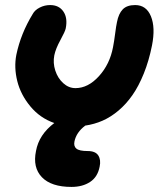

<svg xmlns="http://www.w3.org/2000/svg" viewBox="-20 -525 659 763"><path d="M264.2 217.8Q183.6 217.8 146.5 179.2Q109.4 140.6 123 75.2Q134.8 9.8 195.8 -36.1Q139.2 -55.7 100.6 -102.3Q62 -148.9 48.6 -202.9Q35.2 -256.8 44.9 -307.1Q62.5 -391.6 109.9 -469.2Q118.2 -484.9 137.7 -494.9Q157.2 -504.9 179.2 -504.9Q214.4 -504.9 231.9 -479.2Q249.5 -453.6 241.2 -412.1Q238.8 -399.9 220 -365.7Q201.2 -331.5 195.8 -305.2Q189.9 -274.9 199.7 -244.6Q209.5 -214.4 231.2 -194.6Q252.9 -174.8 279.8 -174.8Q330.1 -174.8 373.3 -222.4Q416.5 -270 429.2 -337.9Q433.6 -360.4 437.5 -390.9Q441.4 -421.4 444.8 -437Q451.2 -470.7 467.8 -487.8Q484.4 -504.9 517.1 -504.9Q561.5 -504.9 579.8 -460.2Q598.1 -415.5 584 -344.2Q571.8 -283.2 551.5 -232.9Q531.2 -182.6 506.3 -147Q481.4 -111.3 450.7 -85.4Q419.9 -59.6 387.5 -45.4Q355 -31.2 318.8 -25.9Q283.2 1 275.9 37.1Q272 56.2 283.7 65.7Q295.4 75.2 328.1 75.2Q359.4 75.2 370.6 92.8Q381.8 110.4 376 137.2Q368.2 178.2 338.1 198Q308.1 217.8 264.2 217.8Z"/></svg>

Font: Shantell Sans Irregular Bouncy
Style: Bold Italic
Weight: 700
Italic angle: -11.31°
Designer: Stephen Nixon, Anya Danilova, Shantell Martin
Foundry: Arrow Type
Version: Version 1.006;[9816181b4]